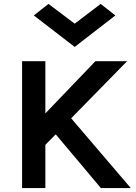

<svg xmlns="http://www.w3.org/2000/svg" viewBox="-20 -962 694 982"><path d="M153 -883 362 -722 570 -883 495 -942 362 -841 228 -942ZM93 0V-649H212V-382L468 -649H630L344 -357L649 0H496L265 -275L212 -221V0Z"/></svg>

Font: Karmilla
Style: Bold
Weight: 700
Designer: Jonathan Pinhorn
Version: Version 1.000